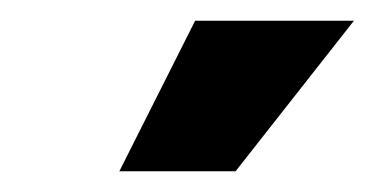

<svg xmlns="http://www.w3.org/2000/svg" viewBox="-20 -764 366 185"><path d="M95 -599 168 -744H321L207 -599Z"/></svg>

Font: Murecho Thin ExtraBold
Style: Regular
Weight: 800
Version: Version 1.010